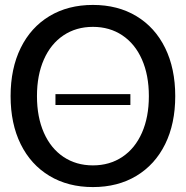

<svg xmlns="http://www.w3.org/2000/svg" viewBox="-20 -746 754 779"><path d="M23 -356Q23 -468 64 -551.5Q105 -635 180.5 -680.5Q256 -726 357 -726Q458 -726 533.5 -680.5Q609 -635 650 -551.5Q691 -468 691 -356Q691 -244 650 -161Q609 -78 533.5 -32.5Q458 13 357 13Q256 13 180.5 -32.5Q105 -78 64 -161Q23 -244 23 -356ZM357 -75Q425 -75 476.5 -109.5Q528 -144 556 -207.5Q584 -271 584 -356Q584 -441 556 -504.5Q528 -568 476.5 -602.5Q425 -637 357 -637Q289 -637 237.5 -602.5Q186 -568 158 -504.5Q130 -441 130 -356Q130 -271 158 -207.5Q186 -144 237.5 -109.5Q289 -75 357 -75ZM205 -364H509V-320H205Z"/></svg>

Font: Non Bureau
Style: Regular
Weight: 400
Designer: Jona Saucedo
Foundry: Non Foundry
Version: Version 1.000; ttfautohint (v1.8.4)